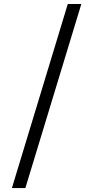

<svg xmlns="http://www.w3.org/2000/svg" viewBox="-20 -750 490 968"><path d="M40 198.2 321.8 -730H390.1L107.9 198.2Z"/></svg>

Font: Flanker Steampunk
Style: Bold
Weight: 700
Designer: Alexey Kryukov, Leonardo Di Lena
Foundry: Alexey Kryukov, Leonardo Di Lena
Version: 1.210